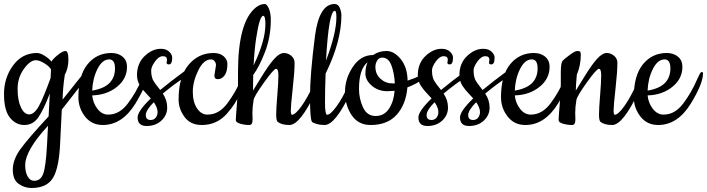

<svg xmlns="http://www.w3.org/2000/svg" viewBox="-20 -620 3535 960"><path d="M165 -355Q180 -355 201 -342.5Q222 -330 238 -312Q241 -322 267 -343.5Q293 -365 307.5 -365Q322 -365 322 -322Q322 -279 304 -246Q294 -179 293 -122Q391 -246 397.5 -253Q404 -260 409 -260Q419 -260 419 -250Q419 -244 415 -237Q383 -190 289 -72Q283 47 281 90Q276 217 245.5 268.5Q215 320 137 320Q103 320 73.5 299.5Q44 279 44 228.5Q44 178 82.5 125Q121 72 223 -38L229 -153Q198 -71 171.5 -33Q145 5 102 5Q59 5 29.5 -32Q0 -69 0 -150Q0 -231 45.5 -293Q91 -355 165 -355ZM159 -319Q131 -319 99.5 -275.5Q68 -232 68 -175.5Q68 -119 84.5 -83.5Q101 -48 126 -48Q151 -48 174 -89Q197 -130 233 -230Q235 -264 235 -273Q227 -288 202 -303.5Q177 -319 159 -319ZM220 9Q106 132 106 206Q106 240 118 262Q130 284 151 284Q183 284 196 249Q209 214 215 107Z M494 5Q438 5 405 -37.5Q372 -80 372 -134Q372 -243 418 -299Q464 -355 537 -355Q571 -355 593 -336.5Q615 -318 615 -286Q615 -226 564.5 -185.5Q514 -145 441 -143Q445 -104 467.5 -75.5Q490 -47 520 -47Q550 -47 574 -61Q598 -75 618 -101Q660 -156 690 -226Q698 -244 702.5 -252Q707 -260 712.5 -260Q718 -260 718 -252Q718 -202 657 -102Q591 5 494 5ZM441 -167Q500 -177 527.5 -205Q555 -233 555 -278Q555 -323 526 -323Q491 -323 467 -274.5Q443 -226 441 -167Z M813 -306 815 -321Q815 -339 794.5 -339Q774 -339 755 -312.5Q736 -286 736 -269Q736 -252 738 -242Q740 -232 742.5 -225.5Q745 -219 751 -210Q757 -201 760 -197L771 -183Q778 -173 781 -170Q833 -213 905 -266Q909 -269 914 -269Q924 -269 924 -258Q924 -247 915 -241Q851 -200 794 -152Q816 -120 816 -82Q816 -44 787 -17Q758 10 713 10Q668 10 668 -33Q668 -64 734 -128Q729 -134 716 -147.5Q703 -161 696.5 -169Q690 -177 681 -190Q665 -215 665 -244Q665 -303 703 -339.5Q741 -376 784 -376Q811 -376 826 -361.5Q841 -347 841 -332Q841 -298 825 -298Q813 -298 813 -306ZM749 -109Q709 -69 709 -44.5Q709 -20 734 -20Q749 -20 759 -32Q781 -62 749 -109Z M1052 -243 1060 -294Q1060 -305 1053 -314Q1046 -323 1035 -323Q998 -323 971 -267.5Q944 -212 944 -161Q944 -110 965 -78.5Q986 -47 1016.5 -47Q1047 -47 1071 -61Q1095 -75 1115 -101Q1157 -156 1187 -226Q1195 -244 1199.5 -252Q1204 -260 1209.5 -260Q1215 -260 1215 -252Q1215 -219 1192 -173Q1169 -127 1153.5 -102.5Q1138 -78 1114 -51Q1064 5 989 5Q932 5 902.5 -35.5Q873 -76 873 -122Q873 -236 922.5 -295.5Q972 -355 1048 -355Q1080 -355 1098.5 -338.5Q1117 -322 1117 -301Q1117 -262 1103 -243Q1089 -224 1069 -224Q1052 -224 1052 -243Z M1242 -54 1243 -23Q1243 5 1227 5Q1203 5 1181 -1.5Q1159 -8 1159 -19.5Q1159 -31 1164.5 -98.5Q1170 -166 1170 -200V-258Q1170 -514 1261 -584Q1282 -600 1304 -600Q1314 -600 1324 -578Q1334 -556 1334 -521Q1334 -435 1305 -360Q1276 -285 1246 -245Q1245 -220 1245 -167Q1249 -173 1287 -235Q1325 -297 1351.5 -326Q1378 -355 1399 -355Q1420 -355 1436.5 -341Q1453 -327 1453 -306Q1453 -262 1443.5 -176.5Q1434 -91 1434 -68.5Q1434 -46 1440 -46Q1457 -47 1487 -88.5Q1517 -130 1546.5 -195Q1576 -260 1582.5 -260Q1589 -260 1589 -252Q1589 -224 1560 -163Q1481 5 1427 5Q1388 5 1368 -11Q1361 -18 1361 -47.5Q1361 -77 1366.5 -143.5Q1372 -210 1372 -243Q1372 -276 1360.5 -276Q1349 -276 1300 -207.5Q1251 -139 1248 -120Q1242 -85 1242 -54ZM1307 -499Q1307 -541 1296 -541Q1278 -541 1261 -430Q1252 -371 1248 -293Q1307 -416 1307 -499Z M1603 5Q1581 5 1562.5 -0.5Q1544 -6 1540 -11Q1530 -23 1530 -135.5Q1530 -248 1555 -441Q1576 -600 1653 -600Q1671 -600 1679 -580.5Q1687 -561 1687 -543Q1687 -413 1608 -252Q1605 -169 1605 -107.5Q1605 -46 1616 -46Q1633 -47 1663 -88.5Q1693 -130 1722.5 -195Q1752 -260 1758.5 -260Q1765 -260 1765 -252Q1765 -224 1736 -163Q1657 5 1603 5ZM1662 -534Q1662 -566 1654 -566Q1624 -566 1610 -317Q1662 -454 1662 -534Z M2018 -217Q2058 -230 2073.5 -239.5Q2089 -249 2097 -254L2109 -261Q2114 -264 2117 -264Q2125 -264 2125 -255Q2125 -246 2094 -223.5Q2063 -201 2017 -183Q2010 -99 1964 -47Q1918 5 1833 5Q1771 5 1738 -44.5Q1705 -94 1705 -160.5Q1705 -227 1744.5 -286Q1784 -345 1846 -345Q1874 -365 1912.5 -365Q1951 -365 1984 -324Q2017 -283 2018 -217ZM1953 -166 1917 -164Q1871 -164 1839 -191.5Q1807 -219 1807 -252Q1807 -285 1818 -309Q1775 -275 1775 -175Q1775 -127 1795 -83.5Q1815 -40 1858 -40Q1901 -40 1925 -76.5Q1949 -113 1953 -166ZM1891 -332Q1875 -332 1866 -317.5Q1857 -303 1857 -286Q1857 -249 1882.5 -226Q1908 -203 1942 -203H1954Q1952 -252 1937.5 -292Q1923 -332 1891 -332Z M2217 -306 2219 -321Q2219 -339 2198.5 -339Q2178 -339 2159 -312.5Q2140 -286 2140 -269Q2140 -252 2142 -242Q2144 -232 2146.5 -225.5Q2149 -219 2155 -210Q2161 -201 2164 -197L2175 -183Q2182 -173 2185 -170Q2237 -213 2309 -266Q2313 -269 2318 -269Q2328 -269 2328 -258Q2328 -247 2319 -241Q2255 -200 2198 -152Q2220 -120 2220 -82Q2220 -44 2191 -17Q2162 10 2117 10Q2072 10 2072 -33Q2072 -64 2138 -128Q2133 -134 2120 -147.5Q2107 -161 2100.5 -169Q2094 -177 2085 -190Q2069 -215 2069 -244Q2069 -303 2107 -339.5Q2145 -376 2188 -376Q2215 -376 2230 -361.5Q2245 -347 2245 -332Q2245 -298 2229 -298Q2217 -298 2217 -306ZM2153 -109Q2113 -69 2113 -44.5Q2113 -20 2138 -20Q2153 -20 2163 -32Q2185 -62 2153 -109Z M2425 -306 2427 -321Q2427 -339 2406.5 -339Q2386 -339 2367 -312.5Q2348 -286 2348 -269Q2348 -252 2350 -242Q2352 -232 2354.5 -225.5Q2357 -219 2363 -210Q2369 -201 2372 -197L2383 -183Q2390 -173 2393 -170Q2445 -213 2517 -266Q2521 -269 2526 -269Q2536 -269 2536 -258Q2536 -247 2527 -241Q2463 -200 2406 -152Q2428 -120 2428 -82Q2428 -44 2399 -17Q2370 10 2325 10Q2280 10 2280 -33Q2280 -64 2346 -128Q2341 -134 2328 -147.5Q2315 -161 2308.5 -169Q2302 -177 2293 -190Q2277 -215 2277 -244Q2277 -303 2315 -339.5Q2353 -376 2396 -376Q2423 -376 2438 -361.5Q2453 -347 2453 -332Q2453 -298 2437 -298Q2425 -298 2425 -306ZM2361 -109Q2321 -69 2321 -44.5Q2321 -20 2346 -20Q2361 -20 2371 -32Q2393 -62 2361 -109Z M2607 5Q2551 5 2518 -37.5Q2485 -80 2485 -134Q2485 -243 2531 -299Q2577 -355 2650 -355Q2684 -355 2706 -336.5Q2728 -318 2728 -286Q2728 -226 2677.5 -185.5Q2627 -145 2554 -143Q2558 -104 2580.5 -75.5Q2603 -47 2633 -47Q2663 -47 2687 -61Q2711 -75 2731 -101Q2773 -156 2803 -226Q2811 -244 2815.5 -252Q2820 -260 2825.5 -260Q2831 -260 2831 -252Q2831 -202 2770 -102Q2704 5 2607 5ZM2554 -167Q2613 -177 2640.5 -205Q2668 -233 2668 -278Q2668 -323 2639 -323Q2604 -323 2580 -274.5Q2556 -226 2554 -167Z M2856 -54 2857 -23Q2857 5 2841 5Q2817 5 2795 -1.5Q2773 -8 2773 -19.5Q2773 -31 2778.5 -98.5Q2784 -166 2784 -200V-259Q2784 -307 2794 -317Q2804 -327 2829.5 -346Q2855 -365 2866.5 -365Q2878 -365 2881 -361Q2884 -357 2884 -346Q2884 -293 2864 -246Q2859 -189 2859 -167Q2863 -173 2901 -235Q2939 -297 2965.5 -326Q2992 -355 3013 -355Q3034 -355 3050.5 -341Q3067 -327 3067 -306Q3067 -262 3057.5 -176.5Q3048 -91 3048 -68.5Q3048 -46 3054 -46Q3071 -47 3101 -88.5Q3131 -130 3160.5 -195Q3190 -260 3196.5 -260Q3203 -260 3203 -252Q3203 -224 3174 -163Q3095 5 3041 5Q3002 5 2982 -11Q2975 -18 2975 -47.5Q2975 -77 2980.5 -143.5Q2986 -210 2986 -243Q2986 -276 2974.5 -276Q2963 -276 2914 -207.5Q2865 -139 2862 -120Q2856 -85 2856 -54Z M3271 5Q3215 5 3182 -37.5Q3149 -80 3149 -134Q3149 -243 3195 -299Q3241 -355 3314 -355Q3348 -355 3370 -336.5Q3392 -318 3392 -286Q3392 -226 3341.5 -185.5Q3291 -145 3218 -143Q3222 -104 3244.5 -75.5Q3267 -47 3297 -47Q3327 -47 3351 -61Q3375 -75 3395 -101Q3437 -156 3467 -226Q3475 -244 3479.5 -252Q3484 -260 3489.5 -260Q3495 -260 3495 -252Q3495 -202 3434 -102Q3368 5 3271 5ZM3218 -167Q3277 -177 3304.5 -205Q3332 -233 3332 -278Q3332 -323 3303 -323Q3268 -323 3244 -274.5Q3220 -226 3218 -167Z"/></svg>

Font: Cookie
Style: Regular
Weight: 400
Designer: Ania Kruk
Foundry: Ania Kruk
Version: Version 1.004